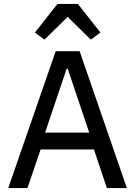

<svg xmlns="http://www.w3.org/2000/svg" viewBox="-20 -959 689 979"><path d="M525 0 459 -197H187L120 0H22L264 -698H386L627 0ZM325 -609H320L210 -283H435ZM377 -939 492 -793 443 -757 325 -873 207 -757 158 -793 273 -939Z"/></svg>

Font: IBM Plex Sans Thai Looped Text
Style: Regular
Weight: 450
Designer: Mike Abbink, Paul van der Laan, Pieter van Rosmalen, Ben Mitchell, Mark Frömberg
Foundry: Bold Monday
Version: Version 1.1